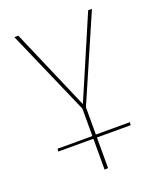

<svg xmlns="http://www.w3.org/2000/svg" viewBox="-131 -489 714 860"><g transform="rotate(-20 226.0 -59.0)"><path d="M235 -2V128H397L396 142H235V288L218 289V142H51L52 129H218V-2L41 -407H60L227 -20L393 -407H411Z"/></g></svg>

Font: EauTestText Thin
Style: Italic
Weight: 250
Italic angle: -12°
Designer: Christian Thalmann (Catharsis Fonts)
Version: Version 0.001;PS 000.001;hotconv 1.0.88;makeotf.lib2.5.64775